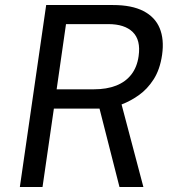

<svg xmlns="http://www.w3.org/2000/svg" viewBox="-20 -743 692 763"><path d="M58.9 0 163.5 -723H429.1Q503.6 -723 549.8 -699.2Q596.1 -675.4 614.5 -631.2Q632.9 -587 624.2 -525.4Q615.7 -466.7 590.5 -427.6Q565.4 -388.5 531.5 -364.7Q497.7 -340.9 463.1 -327.9L549.8 0H454.8L375.5 -311.3H194.1L149 0ZM205.1 -388.1H353.5Q403.9 -388.1 441.5 -402.8Q479.1 -417.6 501.9 -446.9Q524.8 -476.3 530.9 -520.2Q539.9 -583.9 507.6 -615.6Q475.4 -647.2 410.4 -647.2H242.3Z"/></svg>

Font: Public Sans Thin
Style: Italic
Weight: 100
Italic angle: -8°
Designer: The Public Sans project authors (U.S. Web Design System). Libre Franklin designed by Pablo Impallari and Rodrigo Fuenzal
Version: Version 2.000